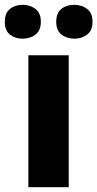

<svg xmlns="http://www.w3.org/2000/svg" viewBox="-45 -779 405 799"><path d="M241 0H73V-549H241ZM-25 -688Q-25 -725 -3.5 -742Q18 -759 49 -759Q80 -759 102.5 -742Q125 -725 125 -688Q125 -652 102.5 -635Q80 -618 49 -618Q18 -618 -3.5 -635Q-25 -652 -25 -688ZM189 -688Q189 -725 210.5 -742Q232 -759 264 -759Q295 -759 317.5 -742Q340 -725 340 -688Q340 -652 317.5 -635Q295 -618 265 -618Q233 -618 211 -635Q189 -652 189 -688Z"/></svg>

Font: Noto Sans Hebrew ExtraBold
Style: Regular
Weight: 800
Designer: Monotype Design Team
Foundry: Monotype Imaging Inc.
Version: Version 2.003